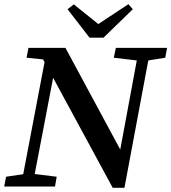

<svg xmlns="http://www.w3.org/2000/svg" viewBox="-20 -892 819 918"><path d="M524 -616 634 -603 555 -177 293 -663H116L107 -616L186 -608L193 -595L91 -59L9 -47L0 0H243L251 -47L146 -60L234 -520L519 6H575L689 -603L770 -616L779 -663H534ZM333 -871 303 -848 408 -712H475L615 -848L594 -872L450 -777Z"/></svg>

Font: Source Serif Pro Semibold
Style: Italic
Weight: 600
Italic angle: -12°
Designer: Frank Grießhammer
Foundry: Adobe Systems Incorporated
Version: Version 3.001;hotconv 1.0.111;makeotfexe 2.5.65597